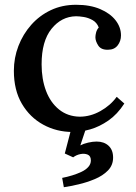

<svg xmlns="http://www.w3.org/2000/svg" viewBox="-20 -536 567 803"><path d="M284 16Q217 16 161 -14.5Q105 -45 71.5 -102Q38 -159 38 -240Q38 -294 57 -343.5Q76 -393 110.5 -432Q145 -471 192.5 -493.5Q240 -516 298 -516Q357 -516 399 -498Q441 -480 463.5 -451Q486 -422 486 -388Q486 -364 472 -346Q458 -328 432 -328Q403 -327 391 -345.5Q379 -364 379 -380Q379 -389 382 -400.5Q385 -412 393 -421Q385 -442 367 -452Q349 -462 330 -465Q311 -468 298 -468Q237 -467 195.5 -415.5Q154 -364 154 -267Q154 -205 172.5 -156Q191 -107 227 -78Q263 -49 313 -48Q358 -48 400 -71.5Q442 -95 468 -131L500 -103Q471 -58 433.5 -32Q396 -6 357.5 5Q319 16 284 16ZM247 247 240 208Q261 204 282 197.5Q303 191 321 182.5Q339 174 349.5 162Q360 150 360 135Q360 116 346.5 110.5Q333 105 316 108.5Q299 112 286 122L251 106L281 -9H343L316 72Q329 65 348.5 60.5Q368 56 384 56Q415 56 434 73.5Q453 91 453 123Q453 155 431.5 177Q410 199 376.5 213Q343 227 308.5 235Q274 243 247 247Z"/></svg>

Font: Lora Medium
Style: Regular
Weight: 500
Designer: Olga Karpushina, Alexei Vanyashin (Cyrillic)
Foundry: Cyreal
Version: Version 3.004